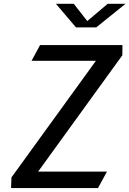

<svg xmlns="http://www.w3.org/2000/svg" viewBox="-20 -960 660 980"><path d="M184.5 -730 141 -649.5H469.5L38.5 -54.5L36.5 0H480L526 -84H174.5L604.5 -678L605 -730ZM265.5 -940.5H356.5L425.5 -852.5L529.5 -940.5H620.5L471 -820H368Z"/></svg>

Font: Monaspace Argon
Style: Italic
Weight: 400
Italic angle: -11°
Designer: Riley Cran & the Lettermatic Team
Foundry: Lettermatic
Version: Version 1.101 (Monaspace Argon)